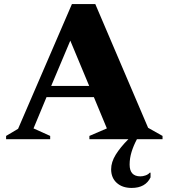

<svg xmlns="http://www.w3.org/2000/svg" viewBox="-20 -685 830 945"><path d="M618 125Q618 183 671 183Q683 183 696 178.5Q709 174 717 165H721V188Q696 240 628 240Q582 240 554.5 215Q527 190 527 148Q527 113 549.5 76.5Q572 40 612 0H420V-16L506 -53L442 -207H209L145 -53L227 -16V0H10V-16L69 -51L334 -665H449L709 -56L780 -16V0H654Q637 32 627.5 63Q618 94 618 125ZM232 -262H419L326 -485Z"/></svg>

Font: Spectral SC ExtraBold
Style: Regular
Weight: 800
Designer: Jean-Baptiste Levee
Foundry: Production Type
Version: Version 2.001